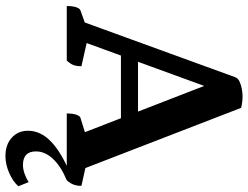

<svg xmlns="http://www.w3.org/2000/svg" viewBox="-124 -571 924 716"><g transform="rotate(90 338.0 -213.0)"><path d="M2.5 0Q2.5 -21.9 7 -35.1Q11.5 -48.4 18.5 -50.9L88.8 -76.1L53.5 -38.8L267.8 -627.9Q271.7 -638.6 284.8 -644.6Q298 -650.6 312.8 -653Q327.6 -655.5 337.7 -655.5Q349.1 -655.5 360.1 -654.3Q371.1 -653.1 382.2 -650.2L617 -42.7L578.2 -75.8L673.1 -54.6Q673.1 -38.9 668.8 -26.6Q664.6 -14.3 652.3 0H403.1Q403.1 -21.9 407.6 -35.1Q412.1 -48.4 419.1 -50.9L489.8 -72.9L482.1 -43.9L281.2 -562.1L318.9 -563.2L128.5 -41.1L121.4 -78.5L227.1 -54.6Q227.1 -38.9 223.1 -26.6Q219.2 -14.3 205.7 0ZM164.5 -202 178.2 -265.7H426.7L442.5 -202ZM561.9 228.7Q519.7 228.7 493.6 205.3Q467.6 182 467.6 144.2Q467.6 97.7 507.9 58.8Q548.3 19.8 630.4 -14.2L652.3 0Q600.1 21.8 572.3 51.6Q544.6 81.4 544.6 114.7Q544.6 163.4 595.2 163.4Q624.1 163.4 659.2 142.3L674.6 180.5Q656.3 201.2 624.6 214.9Q592.9 228.7 561.9 228.7Z"/></g></svg>

Font: Pitagon Serif
Style: Regular
Weight: 400
Designer: Travis Tran
Foundry: Pitagon
Version: Version 1.000;gftools[0.9.26]